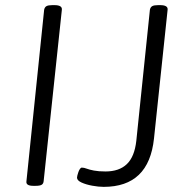

<svg xmlns="http://www.w3.org/2000/svg" viewBox="-20 -722 725 748"><path d="M110 2Q80 2 83 -16L152 -684Q154 -694 161 -698Q168 -702 184 -702H192Q223 -702 221 -684L150 -16Q149 -6 142 -2Q135 2 118 2ZM384 6Q364 6 339.5 1.5Q315 -3 297.5 -11Q280 -19 280 -30Q280 -33 281.5 -39Q283 -45 285.5 -52Q288 -59 291.5 -64Q295 -69 299 -69Q307 -69 317.5 -65Q328 -61 346 -57.5Q364 -54 391 -54Q444 -54 474 -82.5Q504 -111 511 -173L564 -684Q566 -694 573 -698Q580 -702 596 -702H604Q635 -702 633 -684L580 -183Q570 -88 521 -41Q472 6 384 6Z"/></svg>

Font: Asap Light
Style: Italic
Weight: 300
Italic angle: -6°
Designer: Pablo Cosgaya
Foundry: Omnibus-Type
Version: Version 3.001